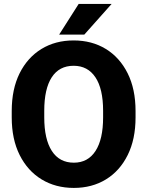

<svg xmlns="http://www.w3.org/2000/svg" viewBox="-20 -921 730 951"><path d="M651.4 -371.1V-339.4Q651.4 -231.4 612.5 -153.1Q573.7 -74.7 504.9 -32.5Q436 9.8 345.7 9.8Q255.4 9.8 186 -32.5Q116.7 -74.7 77.4 -153.1Q38.1 -231.4 38.1 -339.4V-371.1Q38.1 -479.5 77.1 -557.9Q116.2 -636.2 185.3 -678.5Q254.4 -720.7 344.7 -720.7Q435.1 -720.7 504.2 -678.5Q573.2 -636.2 612.3 -557.9Q651.4 -479.5 651.4 -371.1ZM490.7 -339.4V-372.1Q490.7 -481 452.6 -538.1Q414.6 -595.2 344.7 -595.2Q273.4 -595.2 236.3 -538.1Q199.2 -481 199.2 -372.1V-339.4Q199.2 -231.4 236.8 -173.3Q274.4 -115.2 345.7 -115.2Q415.5 -115.2 453.1 -173.3Q490.7 -231.4 490.7 -339.4ZM272.9 -749.5 369.6 -901.4H532.7L397.5 -749.5Z"/></svg>

Font: Vazirmatn FD ExtraBold
Style: Regular
Weight: 800
Designer: Saber Rastikerdar
Foundry: Saber Rastikerdar
Version: Version 33.003